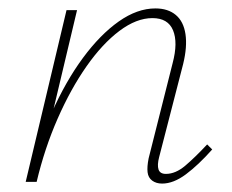

<svg xmlns="http://www.w3.org/2000/svg" viewBox="-20 -432 552 456"><path d="M365 4Q351 4 341.5 -3Q332 -10 330.5 -23Q329 -36 333 -56L390 -282Q403 -331 391 -360Q379 -389 342 -389Q304 -389 263.5 -358.5Q223 -328 185.5 -274.5Q148 -221 117 -150.5Q86 -80 67 0H47Q69 -88 102.5 -163.5Q136 -239 177 -294.5Q218 -350 262 -381Q306 -412 349 -412Q379 -412 397.5 -396.5Q416 -381 420.5 -351Q425 -321 415 -280L358 -59Q353 -40 356.5 -29.5Q360 -19 374 -19Q397 -19 420 -38.5Q443 -58 472 -89L484 -77Q451 -40 421.5 -18Q392 4 365 4ZM41 0 138 -408H163L66 0Z"/></svg>

Font: Ysabeau Infant Thin
Style: Italic
Weight: 250
Italic angle: -12°
Designer: Christian Thalmann (Catharsis Fonts)
Version: Version 2.001;gftools[0.9.30]; featfreeze: ss01,ss02,lnum